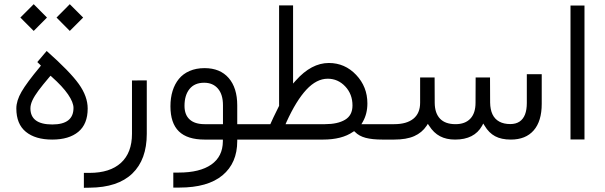

<svg xmlns="http://www.w3.org/2000/svg" viewBox="-20 -663 2873 912"><path d="M248.5 -579.6 311.5 -643.1 375 -579.6 311.5 -516.1ZM76.7 -579.6 140.1 -643.1 203.1 -579.6 140.1 -516.1ZM124.5 -148.4Q124.5 -71.8 228.5 -71.8Q329.1 -71.8 329.1 -150.4Q329.1 -176.8 303.2 -214.6Q277.3 -252.4 225.6 -298.3L220.2 -303.2L215.3 -297.9Q181.2 -257.8 162.4 -232.4Q143.6 -207 134 -186.5Q124.5 -166 124.5 -148.4ZM228 0Q147.9 0 102.8 -36.9Q57.6 -73.7 57.6 -147.9Q57.6 -184.6 82.3 -227.3Q106.9 -270 170.4 -346.2L174.3 -351.6L169.4 -356.4L157.2 -368.2L201.7 -420.9Q312 -323.2 354.2 -264.2Q396.5 -205.1 396.5 -147.5Q396.5 -73.7 352.1 -36.9Q307.6 0 228 0Z M405.3 158.2Q502.4 158.2 554.7 110.4Q606.9 62.5 606.9 -27.3V-280.8L677.2 -281.2V-27.3Q677.2 95.2 608.4 161.4Q539.6 227.5 406.2 228.5L378.4 229V158.2Z M1182.6 0H1114.3H1106.9V7.3Q1106.9 111.3 1036.9 169.7Q966.8 228 832 228H803.2V156.7H829.1Q929.2 156.7 983.6 118.7Q1038.1 80.6 1038.6 8.3V7.3V0H1031.2H952.1Q869.6 0 829.6 -39.1Q789.6 -78.1 789.6 -158.2Q789.6 -198.2 799.8 -231.2Q810.1 -264.2 829.8 -288.3Q849.6 -312.5 880.6 -325.9Q911.6 -339.4 951.7 -339.4Q1025.4 -339.4 1066.2 -292.5Q1106.9 -245.6 1106.9 -162.6V-80.6V-73.2H1114.3H1182.6Q1189 -73.2 1192.4 -64.2Q1195.8 -55.2 1195.8 -40V-34.7Q1195.8 -18.6 1192.4 -9.3Q1189 0 1182.6 0ZM856.4 -160.2Q856.4 -117.7 880.9 -95.5Q905.3 -73.2 951.7 -73.2H1031.7H1039.1V-80.6V-163.1Q1039.1 -214.4 1015.1 -242.2Q991.2 -270 949.7 -270Q904.3 -270 880.4 -240.5Q856.4 -210.9 856.4 -160.2Z M1810.5 0H1796.9Q1748 0 1716.8 -8.3Q1685.5 -16.6 1666.5 -36.1L1662.1 -40L1656.7 -36.6Q1604 0 1514.2 0H1178.7Q1166 0 1166 -34.7V-40Q1166 -50.3 1167.5 -57.6Q1168.9 -64.9 1171.9 -69.1Q1174.8 -73.2 1178.7 -73.2H1259.3H1264.2L1266.1 -77.6Q1272.9 -94.2 1304.7 -158.2L1305.7 -159.7V-161.6V-637.2H1372.1V-285.2V-266.1L1384.8 -280.3Q1459 -363.8 1542 -363.8Q1618.2 -363.8 1671.6 -307.4Q1725.1 -251 1725.1 -171.9Q1725.1 -122.1 1703.1 -84L1696.8 -73.2H1709.5H1810.5Q1816.4 -73.2 1819.8 -64.2Q1823.2 -55.2 1823.2 -40V-34.7Q1823.2 -24.4 1821.8 -16.6Q1820.3 -8.8 1817.4 -4.4Q1814.5 0 1810.5 0ZM1536.6 -289.1Q1483.9 -289.1 1435.5 -237.3Q1387.2 -185.5 1340.8 -83.5L1336.4 -73.2H1347.7H1523.9Q1584 -73.2 1619.1 -94.2Q1654.3 -115.2 1654.3 -162.1Q1654.3 -215.8 1619.9 -252.4Q1585.4 -289.1 1536.6 -289.1Z M1806.6 -73.2H1852.5Q1911.6 -73.2 1943.6 -99.1Q1975.6 -125 1975.6 -175.3V-294.9H2044.4L2044.9 -174.3Q2045.4 -125 2070.3 -99.1Q2095.2 -73.2 2143.6 -73.2Q2189.5 -73.2 2214.1 -99.4Q2238.8 -125.5 2238.8 -174.8L2239.3 -294.9H2307.6L2308.1 -175.8Q2308.6 -142.6 2319.3 -119.9Q2330.1 -97.2 2351.6 -85.4Q2373 -73.7 2403.8 -73.7Q2430.2 -73.7 2447.8 -85.4Q2465.3 -97.2 2473.9 -119.4Q2482.4 -141.6 2482.4 -173.8V-310.5H2553.2V-169.9Q2553.2 -87.4 2515.1 -43.7Q2477.1 0 2406.7 0Q2361.3 0 2331.8 -15.9Q2302.2 -31.7 2282.2 -65.4L2275.4 -76.2L2269.5 -64.9Q2232.9 0 2141.6 0Q2100.1 0 2070.1 -15.9Q2040 -31.7 2018.6 -65.4L2012.2 -74.7L2006.3 -65.4Q1984.4 -32.7 1947.5 -16.4Q1910.6 0 1852.1 0H1806.6Q1793.9 0 1793.9 -34.7V-40Q1793.9 -50.3 1795.4 -57.6Q1796.9 -64.9 1799.8 -69.1Q1802.7 -73.2 1806.6 -73.2Z M2689.9 -636.7H2756.3V-0.5H2689.9Z"/></svg>

Font: Shabnam Light FD
Style: Light-FD
Weight: 300
Foundry: DejaVu fonts team - Redesigned by Saber Rastikerdar - Based on Vazir font
Version: Version 5.0.0